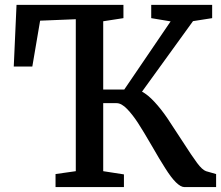

<svg xmlns="http://www.w3.org/2000/svg" viewBox="-20 -763 901 783"><path d="M732.4 0Q702.1 0 653.8 -77.1Q629.4 -115.2 601.6 -164.1Q564 -229 542.5 -262Q521 -294.9 499 -317.9Q475.6 -342.3 455.6 -342.3H400.9V-64.9L485.4 -51.8V0H206.5V-53.2L289.1 -64.9V-684.6L143.6 -678.7L111.8 -491.7H36.1L47.4 -743.2H483.4V-689L400.9 -676.3V-397.9H486.8L675.8 -675.8L596.7 -689V-743.2H845.2V-689L767.1 -676.8L559.1 -389.2Q582.5 -377 609.6 -347.9Q636.7 -318.8 662.6 -280.8Q678.7 -256.8 722.2 -189.9Q764.6 -124 783.7 -98.6Q804.7 -70.3 820.3 -64.9L861.3 -53.2V0Z"/></svg>

Font: Merriweather
Style: Regular
Weight: 400
Designer: Eben Sorkin
Foundry: Eben Sorkin
Version: Version 1.584; ttfautohint (v1.8.1)